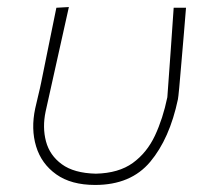

<svg xmlns="http://www.w3.org/2000/svg" viewBox="-20 -516 593 545"><path d="M250 9Q182 9 139.8 -21Q97.5 -51 82.5 -100.5Q67.5 -150 80 -208.5Q84.5 -229 89 -247Q93.5 -265 97 -282.5Q108.5 -339.5 118.8 -390Q129 -440.5 140 -494L175.5 -496Q155.5 -405.5 138.2 -328.5Q121 -251.5 109.5 -199.5Q100 -154.5 110.5 -114.8Q121 -75 155.5 -49.8Q190 -24.5 252 -23Q317 -24.5 357 -53.5Q397 -82.5 419.8 -131Q442.5 -179.5 455 -240Q459.5 -303 464.5 -371.5Q469.5 -440 473 -494H508Q506 -465.5 502.2 -423.2Q498.5 -381 495 -339Q491.5 -297 488.8 -267.5Q486 -238 485 -234Q461.5 -122.5 406.5 -56.8Q351.5 9 250 9Z"/></svg>

Font: Commissioner Loud Thin
Style: Italic
Weight: 100
Italic angle: -12°
Designer: Kostas Bartsokas
Foundry: Kostas Bartsokas
Version: Version 1.000; ttfautohint (v1.8.3)